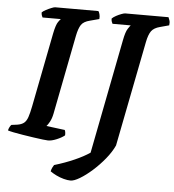

<svg xmlns="http://www.w3.org/2000/svg" viewBox="-70 -759 920 1014"><g transform="rotate(5 390.5 -252.0)"><path d="M205 0Q198 0 176.8 -2.5Q155.5 -5 127 -9.2Q98.5 -13.5 70 -18Q41.5 -22.5 19.5 -27Q-2.5 -31.5 -10.5 -34.5Q-8.5 -44 -3.8 -52.8Q1 -61.5 5 -65L36 -69Q58 -72.5 70.8 -82.5Q83.5 -92.5 91 -114.2Q98.5 -136 105.5 -172L182.5 -565.5Q192 -612.5 203.2 -628Q214.5 -643.5 216.5 -644.5H119.5Q117.5 -648 115 -654.8Q112.5 -661.5 112.5 -671Q119.5 -678 133.8 -685.5Q148 -693 161.8 -698.5Q175.5 -704 181 -704H410.5Q414 -699.5 417.2 -688.5Q420.5 -677.5 419 -662.5L370 -649.5Q337 -641.5 324.2 -622.5Q311.5 -603.5 303.5 -563.5L221.5 -143.5Q216.5 -118 206.8 -100.2Q197 -82.5 190 -75.5L288 -63Q290.5 -59 291.8 -50Q293 -41 292 -34.5Q276 -21.5 250 -10.8Q224 0 205 0ZM341.5 200.5Q326 200.5 305.2 195Q284.5 189.5 265.2 180Q246 170.5 233 161Q235.5 149 240.2 140Q245 131 248 126.5Q305 109.5 353.2 88.2Q401.5 67 434.5 44.5L553 -563Q561.5 -607 572.8 -624Q584 -641 587 -643.5H490.5Q488 -647.5 485.5 -655Q483 -662.5 483.5 -671Q491.5 -679 505.5 -686.5Q519.5 -694 533 -699Q546.5 -704 552.5 -704H782Q784 -699 788 -688.5Q792 -678 789.5 -661.5L741.5 -648.5Q710 -640.5 696.2 -621.8Q682.5 -603 674.5 -562.5L565 -5Q548.5 31 518.8 67.2Q489 103.5 455 133.8Q421 164 390.5 182.2Q360 200.5 341.5 200.5Z"/></g></svg>

Font: Texturina Medium
Style: Italic
Weight: 500
Italic angle: -11°
Designer: Guillermo Torres Carreño
Foundry: Omnibus-Type
Version: Version 1.002